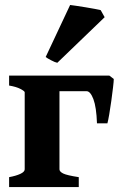

<svg xmlns="http://www.w3.org/2000/svg" viewBox="-20 -762 488 782"><path d="M417.5 -259.8H375Q372.6 -325.7 360.4 -358.2Q348.1 -390.6 332.5 -390.6H152.3L164.1 -454.1H425.3L443.4 -440.4Q443.4 -431.2 440.4 -406Q437.5 -380.9 433.3 -350.8Q429.2 -320.8 424.8 -295.4Q420.4 -270 417.5 -259.8ZM17.1 0V-40.5Q44.4 -45.4 62.5 -53.7Q80.6 -62 80.6 -72.3V-386.2Q80.6 -390.6 63.5 -399.7Q46.4 -408.7 17.1 -413.6V-454.1H275.4V-418.9Q222.2 -411.6 222.2 -404.8V-72.3Q222.2 -63 237.3 -55.4Q252.4 -47.9 300.8 -40.5V0ZM213.4 -506.3Q204.6 -507.8 188 -516.6Q171.4 -525.4 166 -529.8L265.6 -741.7Q271.5 -741.2 289.1 -738.5Q306.6 -735.8 328.1 -732.4Q349.6 -729 367.2 -725.6Q384.8 -722.2 390.1 -720.7L406.2 -691.9Z"/></svg>

Font: Gentium Book Plus
Style: Bold
Weight: 700
Designer: Victor Gaultney, Annie Olsen, Iska Routamaa, Becca Hirsbrunner
Foundry: SIL International
Version: Version 6.101